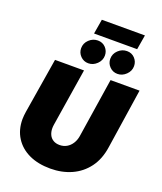

<svg xmlns="http://www.w3.org/2000/svg" viewBox="-189 -1187 1110 1319"><g transform="rotate(20 366.5 -528.0)"><path d="M339 13Q249 13 183 -18Q117 -49 80.5 -106.5Q44 -164 44 -241Q44 -255 45.5 -268.5Q47 -282 49 -296L115 -700H327L260 -278Q259 -271 258.5 -265Q258 -259 258 -253Q258 -227 267.5 -206Q277 -185 296.5 -173Q316 -161 344 -161Q372 -161 395 -174Q418 -187 433.5 -211Q449 -235 454 -266L521 -700H733L667 -263Q654 -172 608 -110.5Q562 -49 492.5 -18Q423 13 339 13ZM550 -756Q516 -756 492.5 -780Q469 -804 469 -837Q469 -874 496.5 -900Q524 -926 560 -926Q595 -926 617.5 -902Q640 -878 640 -845Q640 -809 612.5 -782.5Q585 -756 550 -756ZM337 -756Q303 -756 279.5 -780Q256 -804 256 -837Q256 -874 283.5 -900Q311 -926 347 -926Q382 -926 404.5 -902Q427 -878 427 -845Q427 -809 399.5 -782.5Q372 -756 337 -756ZM305 -962 323 -1069H638L620 -962Z"/></g></svg>

Font: MuseoModerno Black
Style: Italic
Weight: 900
Italic angle: -9°
Designer: Pablo Cosgaya, Héctor Gatti, Marcela Romero, and the Authors of The MuseoModerno Project.
Foundry: Omnibus-Type Team
Version: Version 1.003